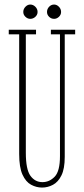

<svg xmlns="http://www.w3.org/2000/svg" viewBox="-20 -834 378 866"><path d="M169.5 12Q144 12 120.2 -0.8Q96.5 -13.5 81.5 -46.2Q66.5 -79 66.5 -139.5V-679H19.5V-700H142.5V-679H96.5V-145Q96.5 -70 117.2 -41.2Q138 -12.5 171.5 -12.5Q203 -12.5 226.8 -37.2Q250.5 -62 250.5 -130V-679H209.5V-700H319V-679H272V-126.5Q272 -73 257.2 -43Q242.5 -13 219 -0.5Q195.5 12 169.5 12ZM224 -749Q211 -749 201.5 -758.2Q192 -767.5 192 -780Q192 -793.5 201.5 -803.5Q211 -813.5 224 -813.5Q236 -813.5 245.8 -803.5Q255.5 -793.5 255.5 -780Q255.5 -767.5 245.8 -758.2Q236 -749 224 -749ZM116.5 -749Q104.5 -749 94.8 -758.2Q85 -767.5 85 -780Q85 -793.5 94.8 -803.5Q104.5 -813.5 116.5 -813.5Q129.5 -813.5 139.5 -803.5Q149.5 -793.5 149.5 -780Q149.5 -767.5 139.5 -758.2Q129.5 -749 116.5 -749Z"/></svg>

Font: Imbue 50pt Thin
Style: Regular
Weight: 100
Designer: Tyler Finck
Foundry: Etcetera Type Company
Version: Version 1.102; ttfautohint (v1.8.3)